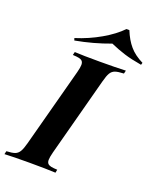

<svg xmlns="http://www.w3.org/2000/svg" viewBox="-211 -1037 919 1133"><g transform="rotate(20 248.5 -470.0)"><path d="M0 0ZM116.7 -771 111.8 -784.7Q194.3 -810.5 266.6 -852.3Q338.9 -894 382.8 -939.9H400.9Q423.3 -884.3 454.8 -847.7Q486.3 -811 539.6 -784.7L535.6 -771Q469.7 -782.2 426 -795.9Q382.3 -809.6 334 -830.6Q229.5 -791.5 116.7 -771ZM215.3 -57.6Q215.3 -43 221.9 -35.2Q228.5 -27.3 242.7 -24.2Q256.8 -21 282.7 -20L278.8 0Q221.2 -2.9 115.7 -2.9Q11.2 -2.9 -41.5 0L-36.6 -20Q-2 -21.5 15.6 -27.8Q33.2 -34.2 43.9 -51.5Q54.7 -68.8 64.5 -106L196.8 -602.1Q205.1 -633.8 205.1 -649.9Q205.1 -665 198.2 -672.9Q191.4 -680.7 177.5 -683.8Q163.6 -687 137.7 -688L142.6 -708Q192.4 -705.1 299.8 -705.1Q399.9 -705.1 463.4 -708L458.5 -688Q421.9 -686.5 404.1 -680.2Q386.2 -673.8 375.7 -656.7Q365.2 -639.6 355.5 -602.1L223.6 -106Q215.3 -73.7 215.3 -57.6Z"/></g></svg>

Font: TypoPRO Playfair Display
Style: Bold Italic
Weight: 700
Italic angle: -14.9847°
Designer: Claus Eggers Sørensen
Foundry: Claus Eggers Sørensen
Version: Version 1.004;PS 001.004;hotconv 1.0.70;makeotf.lib2.5.58329